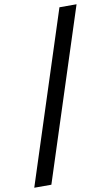

<svg xmlns="http://www.w3.org/2000/svg" viewBox="-126 -791 607 1050"><g transform="rotate(-10 177.0 -266.0)"><path d="M283 -740H378L71 208H-24Z"/></g></svg>

Font: Voces
Style: Regular
Weight: 400
Designer: Ana Paula Megda, Pablo Ugerman
Foundry: Ana Paula Megda, Pablo Ugerman
Version: Version 1.100